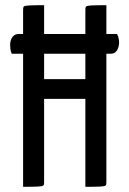

<svg xmlns="http://www.w3.org/2000/svg" viewBox="-20 -720 498 740"><path d="M25 -513Q21 -523 20 -532Q19 -541 19 -549Q20 -567 28.5 -578Q37 -589 52 -589H431Q436 -580 437.5 -571Q439 -562 439 -554Q438 -536 430 -524.5Q422 -513 408 -513ZM309 0V-684Q309 -692 312 -695Q315 -698 331.5 -699Q348 -700 390 -700V-16Q390 -8 387 -5Q384 -2 367 -1Q350 0 309 0ZM69 0V-684Q69 -692 72 -695Q75 -698 92 -699Q109 -700 150 -700V-16Q150 -8 147 -5Q144 -2 127 -1Q110 0 69 0ZM109 -339V-415H345L346 -339Z"/></svg>

Font: Yanone Kaffeesatz
Style: Regular
Weight: 400
Designer: Yanone (Cyrillic: Daniel Pouzeot, Huerta Tipografica, and Cyreal)
Foundry: Yanone
Version: Version 2.003